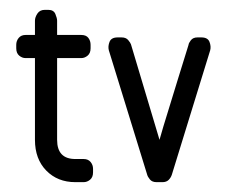

<svg xmlns="http://www.w3.org/2000/svg" viewBox="-20 -370 466 390"><path d="M133 0Q97 0 74 -23.5Q51 -47 51 -86V-252H32Q25 -252 19 -257Q13 -262 13 -272V-279Q13 -287 18 -293Q23 -299 32 -299H51V-328Q51 -335 56 -342.5Q61 -350 71 -350H78Q89 -350 92.5 -341.5Q96 -333 96 -328V-299H145Q155 -299 159.5 -293Q164 -287 164 -279V-272Q164 -262 158 -257Q152 -252 145 -252H96V-86Q96 -47 133 -47H150Q159 -47 164 -41Q169 -35 169 -27V-20Q169 -10 163 -5Q157 0 150 0Z M329 -15Q327 -9 322.5 -4.5Q318 0 310 0H298Q289 0 284.5 -5.5Q280 -11 279 -15L201 -268Q199 -276 202.5 -285Q206 -294 219 -294H227Q236 -294 240.5 -288.5Q245 -283 246 -280L304 -86Q311 -111 321.5 -144.5Q332 -178 341 -208L363 -279Q363 -282 367.5 -288Q372 -294 381 -294H389Q402 -294 405.5 -285Q409 -276 407 -268Z"/></svg>

Font: Chathura
Style: ExtraBold
Weight: 800
Designer: Appaji Ambarisha Darbha
Foundry: Aditya Fonts
Version: Version 1.001 2016